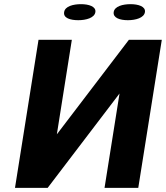

<svg xmlns="http://www.w3.org/2000/svg" viewBox="-20 -902 797 922"><path d="M52 0H209L554 -453L482 0H644L757 -711H599L253 -257L325 -711H165ZM288 -844C283 -815 318 -805 356 -805C393 -805 434 -816 438 -844C442 -871 406 -882 369 -882C332 -882 292 -872 288 -844ZM526 -844C522 -816 556 -805 594 -805C631 -805 672 -816 676 -844C680 -871 644 -882 607 -882C570 -882 530 -872 526 -844Z"/></svg>

Font: Aerodynamic
Style: BdObl
Weight: 500
Designer: Google
Version: Version 2.000980; 2014